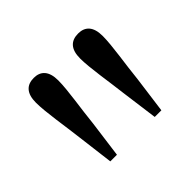

<svg xmlns="http://www.w3.org/2000/svg" viewBox="-88 -918 553 553"><g transform="rotate(-45 188.0 -642.0)"><path d="M98 -805C69 -805 52 -788 52 -750C52 -711 64 -643 70 -591L84 -479H111L126 -591C131 -643 143 -710 143 -750C143 -788 126 -805 98 -805ZM279 -805C249 -805 232 -788 232 -750C232 -711 244 -643 250 -591L265 -479H292L307 -591C312 -643 324 -710 324 -750C324 -788 307 -805 279 -805Z"/></g></svg>

Font: Source Han Serif CN
Style: Regular
Weight: 400
Designer: Ryoko NISHIZUKA 西塚涼子 (kana & ideographs); Frank Grießhammer (Latin, Greek & Cyrillic); Wenlong ZHANG 张文龙 (bopomofo); San
Foundry: Adobe
Version: Version 2.003;hotconv 1.1.1;makeotfexe 2.6.0